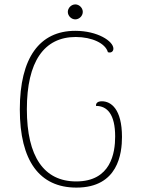

<svg xmlns="http://www.w3.org/2000/svg" viewBox="-20 -840 639 872"><path d="M322 -752C340 -752 356 -768 356 -786C356 -804 340 -820 322 -820C304 -820 288 -804 288 -786C288 -768 304 -752 322 -752ZM327 12C517 12 534 -144 534 -218C534 -345 484 -380 443 -380C425 -380 415 -373 416 -359C467 -359 503 -321 503 -220C503 -146 484 -16 326 -16C180 -16 102 -128 102 -344C102 -560 180 -672 324 -672C398 -672 459 -643 470 -603C484 -598 495 -606 495 -619C495 -653 423 -700 322 -700C160 -700 70 -578 70 -343C70 -110 159 12 327 12Z"/></svg>

Font: Arima Koshi Thin
Style: Regular
Weight: 250
Designer: Joana Correia and Natanael Gama
Foundry: NDISCOVER
Version: Version 1.019;PS 001.019;hotconv 1.0.88;makeotf.lib2.5.64775